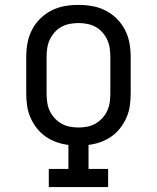

<svg xmlns="http://www.w3.org/2000/svg" viewBox="-20 -763 640 783"><path d="M421 0H179V-74H259V-172Q234 -175 210 -183.5Q186 -192 165.5 -206.5Q145 -221 129.5 -241Q114 -261 104 -284Q94 -307 90.5 -332Q87 -357 87 -382V-530Q87 -559 92 -587Q97 -615 110 -640.5Q123 -666 143.5 -686.5Q164 -707 189.5 -720Q215 -733 243 -738Q271 -743 300 -743Q329 -743 357 -738Q385 -733 410.5 -720Q436 -707 456.5 -686.5Q477 -666 490 -640.5Q503 -615 508 -587Q513 -559 513 -530V-382Q513 -357 509.5 -332Q506 -307 496 -284Q486 -261 470.5 -241Q455 -221 434.5 -206.5Q414 -192 390 -183.5Q366 -175 341 -172V-74H421ZM300 -243Q318 -243 336 -246.5Q354 -250 369.5 -259Q385 -268 397.5 -281.5Q410 -295 417.5 -311.5Q425 -328 427.5 -346Q430 -364 430 -382V-530Q430 -548 427.5 -566Q425 -584 417.5 -600.5Q410 -617 397.5 -631Q385 -645 369.5 -653.5Q354 -662 336 -665.5Q318 -669 300 -669Q282 -669 264 -665.5Q246 -662 230.5 -653.5Q215 -645 202.5 -631Q190 -617 182.5 -600.5Q175 -584 172.5 -566Q170 -548 170 -530V-382Q170 -364 172.5 -346Q175 -328 182.5 -311.5Q190 -295 202.5 -281.5Q215 -268 230.5 -259Q246 -250 264 -246.5Q282 -243 300 -243Z"/></svg>

Font: Iosevka Etoile
Style: Regular
Weight: 400
Designer: Belleve Invis
Foundry: Belleve Invis
Version: Version 33.2.4